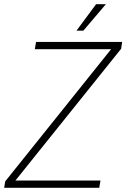

<svg xmlns="http://www.w3.org/2000/svg" viewBox="-20 -901 606 921"><path d="M5 -31 513 -665H147L153 -700H566L561 -667L54 -35H462L456 0H0ZM441 -881H488L380 -754H347Z"/></svg>

Font: Sarabun Thin
Style: Italic
Weight: 250
Italic angle: -10°
Designer: Suppakit Chalermlarp | Katatrad Co.,Ltd.
Foundry: Cadson Demak Co.,Ltd.
Version: Version 1.000; ttfautohint (v1.6)